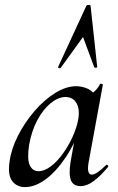

<svg xmlns="http://www.w3.org/2000/svg" viewBox="-20 -751 481 784"><path d="M82 13Q49 13 30 -11.5Q11 -36 19 -91Q26 -143 53.5 -197Q81 -251 120.5 -297Q160 -343 205 -371Q250 -399 291 -399Q310 -399 330 -392Q350 -385 364.5 -368.5Q379 -352 381 -326L327 -357Q342 -359 360 -373Q378 -387 388 -407Q390 -410 395.5 -408.5Q401 -407 400 -405L342 -89Q333 -38 355 -38Q365 -38 380 -48.5Q395 -59 413 -77Q416 -80 420 -76Q424 -72 421 -69Q390 -32 362.5 -11.5Q335 9 309 9Q280 9 270 -14Q260 -37 268 -89L293 -229L313 -246Q287 -166 248 -108Q209 -50 166 -18.5Q123 13 82 13ZM137 -52Q162 -52 188 -72Q214 -92 237 -124Q260 -156 276.5 -192.5Q293 -229 299 -261Q307 -304 292.5 -329.5Q278 -355 246 -355Q216 -354 185.5 -328.5Q155 -303 132 -259.5Q109 -216 99 -160Q90 -101 101.5 -76.5Q113 -52 137 -52ZM350 -726 377 -477Q377 -475 371.5 -474.5Q366 -474 365 -476L319 -600L228 -474Q226 -471 221 -473Q216 -475 217 -477L332 -726Q334 -731 342 -731Q350 -731 350 -726Z"/></svg>

Font: Cormorant Light SemiBold
Style: Italic
Weight: 600
Italic angle: -10°
Version: Version 4.000